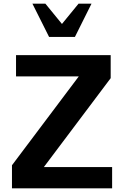

<svg xmlns="http://www.w3.org/2000/svg" viewBox="-20 -1021 672 1041"><path d="M476.1 -1001 386.2 -820.8H246.1L155.8 -1001H226.1L315.9 -891.1L405.8 -1001ZM587.9 0H44.9V-125L407.2 -606.9H66.9V-722.2H580.1V-597.2L217.8 -115.2H587.9Z"/></svg>

Font: Perun
Style: Bold
Weight: 700
Foundry: Copyright (c) Stefan Peev, Context Ltd, 2016
Version: Version 1.0000